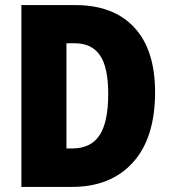

<svg xmlns="http://www.w3.org/2000/svg" viewBox="-20 -734 671 754"><path d="M589 -372Q589 -192 502 -96Q415 0 263 0H64V-714H276Q426 -714 507.5 -626Q589 -538 589 -372ZM405 -365Q405 -470 372.5 -517Q340 -564 274 -564H241V-151H263Q337 -151 371 -203Q405 -255 405 -365Z"/></svg>

Font: Noto Sans Gujarati UI Condensed Black
Style: Regular
Weight: 900
Width: 3
Designer: Jelle Bosma - Monotype Design Team, Universal Thirst
Foundry: Monotype Imaging Inc.
Version: Version 2.106; ttfautohint (v1.8.4.7-5d5b)